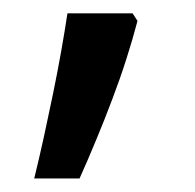

<svg xmlns="http://www.w3.org/2000/svg" viewBox="-20 -136 290 285"><path d="M176.8 -116.2 184.1 -105Q177.2 -78.6 167.7 -48.8Q158.2 -19 146.7 11.2Q135.3 41.5 122.8 71.5Q110.4 101.6 98.1 128.9H30.8Q38.1 99.1 45.2 66.9Q52.2 34.7 58.8 2.7Q65.4 -29.3 70.8 -59.8Q76.2 -90.3 80.1 -116.2Z"/></svg>

Font: Droid Sans
Style: Regular
Weight: 400
Version: Version 1.00 build 113